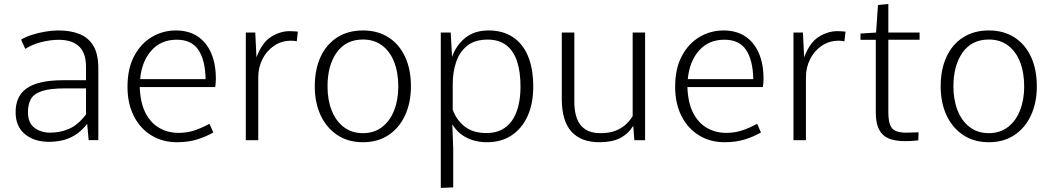

<svg xmlns="http://www.w3.org/2000/svg" viewBox="-20 -688 5165 942"><path d="M220.2 7.8Q147.5 7.8 102.1 -30Q56.6 -67.9 56.6 -137.7Q56.6 -176.3 69.8 -205.6Q83 -234.9 111.1 -254.6Q139.2 -274.4 183.6 -284.4Q228 -294.4 290.5 -294.4H401.9V-361.8Q401.9 -427.2 368.2 -460Q334.5 -492.7 267.6 -492.7Q228 -492.7 183.8 -481.7Q139.6 -470.7 104 -448.2L83.5 -493.7Q105 -506.8 136 -516.8Q167 -526.9 201.2 -532.7Q235.4 -538.6 267.1 -538.6Q325.7 -538.6 369.6 -521.2Q413.6 -503.9 438 -463.4Q462.4 -422.9 462.4 -353.5V-0.5H415L407.7 -80.1Q378.9 -43.9 347.7 -24.9Q316.4 -5.9 284.2 1Q252 7.8 220.2 7.8ZM226.1 -37.1Q274.9 -37.1 318.8 -55.9Q362.8 -74.7 401.9 -126.5V-254.4H299.8Q224.6 -254.4 185.1 -241Q145.5 -227.5 131.3 -201.7Q117.2 -175.8 117.2 -137.7Q117.2 -84.5 149.4 -60.8Q181.6 -37.1 226.1 -37.1Z M847.7 9.8Q777.8 9.8 722.9 -23.7Q668 -57.1 636.7 -118.4Q605.5 -179.7 605.5 -262.2Q605.5 -351.1 638.2 -412.8Q670.9 -474.6 725.1 -506.6Q779.3 -538.6 842.8 -538.6Q905.3 -538.6 949 -509.8Q992.7 -481 1015.9 -427.7Q1039.1 -374.5 1039.1 -300.3Q1039.1 -292.5 1038.3 -283.9Q1037.6 -275.4 1036.9 -268.8Q1036.1 -262.2 1035.6 -260.7H665.5Q668.5 -182.6 694.3 -133.1Q720.2 -83.5 762.5 -59.8Q804.7 -36.1 855.5 -36.1Q897 -36.1 932.4 -47.6Q967.8 -59.1 1003.4 -78.6H1008.8L1026.4 -38.1Q991.2 -17.6 947.3 -3.9Q903.3 9.8 847.7 9.8ZM667.5 -299.8H988.8Q986.8 -394 953.1 -443.6Q919.4 -493.2 847.2 -493.2Q769.5 -493.2 722.4 -439.7Q675.3 -386.2 667.5 -299.8Z M1186 0V-528.3H1232.4L1238.3 -406.7Q1265.6 -479.5 1310.1 -507.3Q1354.5 -535.2 1401.4 -535.2Q1413.1 -535.2 1423.3 -534.4Q1433.6 -533.7 1441.4 -532.7L1436 -485.4Q1430.2 -486.8 1422.9 -487.5Q1415.5 -488.3 1409.2 -488.3Q1360.8 -488.3 1324.2 -463.1Q1287.6 -438 1267.3 -397.2Q1247.1 -356.4 1247.1 -309.1V0Z M1760.7 9.8Q1688 9.8 1635 -25.4Q1582 -60.5 1553.2 -122.3Q1524.4 -184.1 1524.4 -264.2Q1524.4 -347.7 1553 -409.2Q1581.5 -470.7 1634.5 -504.6Q1687.5 -538.6 1760.7 -538.6Q1833.5 -538.6 1886.2 -504.6Q1939 -470.7 1967.5 -409.2Q1996.1 -347.7 1996.1 -264.2Q1996.1 -184.1 1967.5 -122.3Q1939 -60.5 1886.2 -25.4Q1833.5 9.8 1760.7 9.8ZM1760.7 -34.7Q1815.4 -34.7 1854.2 -64.5Q1893.1 -94.2 1913.6 -146Q1934.1 -197.8 1934.1 -263.2Q1934.1 -332.5 1913.6 -384.5Q1893.1 -436.5 1854.2 -465.3Q1815.4 -494.1 1760.7 -494.1Q1677.7 -494.1 1632.3 -430.9Q1586.9 -367.7 1586.9 -263.7Q1586.9 -197.8 1607.4 -146Q1627.9 -94.2 1666.7 -64.5Q1705.6 -34.7 1760.7 -34.7Z M2142.6 233.9V-528.3H2191.4L2197.8 -408.7Q2218.3 -466.3 2262.9 -502.4Q2307.6 -538.6 2377.4 -538.6Q2446.8 -538.6 2495.8 -506.3Q2544.9 -474.1 2570.6 -412.6Q2596.2 -351.1 2596.2 -262.7Q2596.2 -178.7 2568.1 -117.7Q2540 -56.6 2489.3 -23.4Q2438.5 9.8 2370.1 9.8Q2312.5 9.8 2268.6 -12.9Q2224.6 -35.6 2199.2 -78.1L2203.6 43.5V231.4ZM2367.2 -35.2Q2408.2 -35.2 2439.2 -50.5Q2470.2 -65.9 2491.2 -95.2Q2512.2 -124.5 2522.9 -167Q2533.7 -209.5 2533.7 -263.2Q2533.7 -336.9 2516.4 -388.4Q2499 -439.9 2463.1 -466.8Q2427.2 -493.7 2372.6 -493.7Q2310.5 -493.7 2273.2 -464.4Q2235.8 -435.1 2218.5 -385.5Q2201.2 -335.9 2201.2 -274.9V-149.4Q2220.7 -97.2 2261.2 -66.2Q2301.8 -35.2 2367.2 -35.2Z M2920.9 9.8Q2831.1 9.8 2783.7 -42.2Q2736.3 -94.2 2736.3 -203.1V-528.3H2797.9V-187Q2797.9 -140.6 2810.5 -106.4Q2823.2 -72.3 2851.6 -53.5Q2879.9 -34.7 2925.3 -34.7Q2970.2 -34.7 3000.7 -46.9Q3031.2 -59.1 3051.5 -78.4Q3071.8 -97.7 3084 -118.7V-528.3H3145V0H3092.3L3086.9 -70.3Q3060.1 -29.3 3021 -9.8Q2981.9 9.8 2920.9 9.8Z M3534.7 9.8Q3464.8 9.8 3409.9 -23.7Q3355 -57.1 3323.7 -118.4Q3292.5 -179.7 3292.5 -262.2Q3292.5 -351.1 3325.2 -412.8Q3357.9 -474.6 3412.1 -506.6Q3466.3 -538.6 3529.8 -538.6Q3592.3 -538.6 3636 -509.8Q3679.7 -481 3702.9 -427.7Q3726.1 -374.5 3726.1 -300.3Q3726.1 -292.5 3725.3 -283.9Q3724.6 -275.4 3723.9 -268.8Q3723.1 -262.2 3722.7 -260.7H3352.5Q3355.5 -182.6 3381.3 -133.1Q3407.2 -83.5 3449.5 -59.8Q3491.7 -36.1 3542.5 -36.1Q3584 -36.1 3619.4 -47.6Q3654.8 -59.1 3690.4 -78.6H3695.8L3713.4 -38.1Q3678.2 -17.6 3634.3 -3.9Q3590.3 9.8 3534.7 9.8ZM3354.5 -299.8H3675.8Q3673.8 -394 3640.1 -443.6Q3606.4 -493.2 3534.2 -493.2Q3456.5 -493.2 3409.4 -439.7Q3362.3 -386.2 3354.5 -299.8Z M3873 0V-528.3H3919.4L3925.3 -406.7Q3952.6 -479.5 3997.1 -507.3Q4041.5 -535.2 4088.4 -535.2Q4100.1 -535.2 4110.4 -534.4Q4120.6 -533.7 4128.4 -532.7L4123 -485.4Q4117.2 -486.8 4109.9 -487.5Q4102.5 -488.3 4096.2 -488.3Q4047.9 -488.3 4011.2 -463.1Q3974.6 -438 3954.3 -397.2Q3934.1 -356.4 3934.1 -309.1V0Z M4419.9 4.4Q4383.3 4.4 4356.2 -3.2Q4329.1 -10.7 4311.8 -27.1Q4294.4 -43.5 4285.6 -70.6Q4276.9 -97.7 4276.9 -137.2V-492.7H4201.7V-523.4L4278.3 -528.3L4287.6 -663.6L4338.4 -668.5V-528.3H4491.7V-493.2H4338.4V-140.1Q4338.4 -98.6 4346.7 -76.4Q4355 -54.2 4373.8 -45.9Q4392.6 -37.6 4423.3 -37.1Q4444.8 -37.1 4462.4 -38.1Q4480 -39.1 4486.8 -39.1L4485.4 0.5Q4476.6 1.5 4461.2 2.9Q4445.8 4.4 4419.9 4.4Z M4831.5 9.8Q4758.8 9.8 4705.8 -25.4Q4652.8 -60.5 4624 -122.3Q4595.2 -184.1 4595.2 -264.2Q4595.2 -347.7 4623.8 -409.2Q4652.3 -470.7 4705.3 -504.6Q4758.3 -538.6 4831.5 -538.6Q4904.3 -538.6 4957 -504.6Q5009.8 -470.7 5038.3 -409.2Q5066.9 -347.7 5066.9 -264.2Q5066.9 -184.1 5038.3 -122.3Q5009.8 -60.5 4957 -25.4Q4904.3 9.8 4831.5 9.8ZM4831.5 -34.7Q4886.2 -34.7 4925 -64.5Q4963.9 -94.2 4984.4 -146Q5004.9 -197.8 5004.9 -263.2Q5004.9 -332.5 4984.4 -384.5Q4963.9 -436.5 4925 -465.3Q4886.2 -494.1 4831.5 -494.1Q4748.5 -494.1 4703.1 -430.9Q4657.7 -367.7 4657.7 -263.7Q4657.7 -197.8 4678.2 -146Q4698.7 -94.2 4737.5 -64.5Q4776.4 -34.7 4831.5 -34.7Z"/></svg>

Font: Comme ExtraLight
Style: Regular
Weight: 250
Version: Version 1.000;gftools[0.9.27]